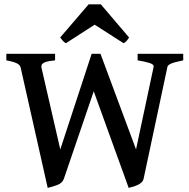

<svg xmlns="http://www.w3.org/2000/svg" viewBox="-20 -868 890 902"><path d="M204.1 14.6 77.1 -550.3Q74.7 -562.5 59.6 -570.3Q44.4 -578.1 9.8 -584.5V-615.2H238.8V-584.5Q207 -581.5 193.1 -576.2Q179.2 -570.8 176.3 -564.2Q173.3 -557.6 174.8 -550.3L263.2 -166L410.6 -615.2H452.1L619.1 -166L701.7 -554.2Q704.1 -565.4 681.9 -572.3Q659.7 -579.1 626.5 -584.5V-615.2H840.8V-584.5Q797.9 -575.7 783 -568.8Q768.1 -562 766.6 -554.2L654.8 -28.8Q651.9 -15.1 638.7 -6.1Q625.5 2.9 610.1 7.6Q594.7 12.2 584.5 14.6L420.4 -439L280.3 -28.8Q273.4 -7.8 248.8 1.2Q224.1 10.3 204.1 14.6ZM289.6 -665Q281.7 -668.9 275.6 -675.8Q269.5 -682.6 262.7 -691.9L396.5 -847.7H453.6L586.4 -691.9Q580.6 -682.6 574.7 -675.8Q568.8 -668.9 560.5 -665L424.8 -752Z"/></svg>

Font: David Libre Medium
Style: Regular
Weight: 500
Designer: Ismar David, J. Victor Gaultney, Annie Olsen and Meir Sadan
Foundry: Monotype Imaging Inc. & SIL International
Version: Version 1.100; ttfautohint (v1.8.4.7-5d5b)